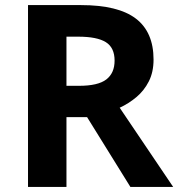

<svg xmlns="http://www.w3.org/2000/svg" viewBox="-20 -734 700 754"><path d="M298 -714Q444 -714 513.5 -661Q583 -608 583 -500Q583 -451 564.5 -414.5Q546 -378 515.5 -352.5Q485 -327 450 -311L660 0H492L322 -274H241V0H90V-714ZM287 -590H241V-397H290Q365 -397 397.5 -422Q430 -447 430 -496Q430 -547 395.5 -568.5Q361 -590 287 -590Z"/></svg>

Font: Noto Sans Ethiopic
Style: Bold
Weight: 700
Designer: Monotype Design Team
Foundry: Monotype Imaging Inc.
Version: Version 2.102; ttfautohint (v1.8.4.7-5d5b)